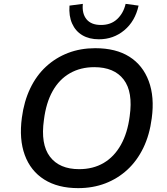

<svg xmlns="http://www.w3.org/2000/svg" viewBox="-20 -963 863 992"><path d="M384 9Q279 9 208.5 -35.5Q138 -80 108 -162Q78 -244 93 -355Q104 -439 136 -506Q168 -573 218 -619Q268 -665 332 -689.5Q396 -714 472 -714Q579 -714 648.5 -670Q718 -626 748.5 -544Q779 -462 764 -352Q753 -266 720.5 -199Q688 -132 638 -86Q588 -40 524 -15.5Q460 9 384 9ZM389 -89Q461 -89 515.5 -121Q570 -153 604.5 -214.5Q639 -276 650 -362Q668 -488 619 -552Q570 -616 467 -616Q396 -616 341 -584.5Q286 -553 252 -492.5Q218 -432 207 -344Q189 -218 238 -153.5Q287 -89 389 -89ZM491 -760Q441 -760 405.5 -781Q370 -802 352.5 -841.5Q335 -881 339 -934L408 -943Q403 -893 427 -863.5Q451 -834 502 -834Q553 -834 585.5 -864.5Q618 -895 629 -943L696 -934Q678 -853 622 -806.5Q566 -760 491 -760Z"/></svg>

Font: Nunito Sans 7pt SemiBold
Style: Italic
Weight: 600
Italic angle: -9°
Designer: Vernon Adams
Foundry: Vernon Adams
Version: Version 3.101;gftools[0.9.27]